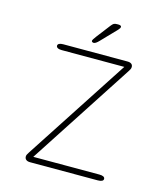

<svg xmlns="http://www.w3.org/2000/svg" viewBox="-116 -879 851 970"><g transform="rotate(15 309.5 -394.0)"><path d="M140.5 -30.5H486Q500.5 -30.5 507.8 -26.5Q515 -22.5 515 -15Q515 -8 507.8 -4Q500.5 0 486 0H132Q118 0 110.8 -6Q103.5 -12 103.5 -22.5Q103.5 -28 106 -33Q108.5 -38 114 -46.5L467 -588.5H139.5Q125.5 -588.5 118.2 -592.8Q111 -597 111 -604Q111 -611 118.2 -615Q125.5 -619 139.5 -619H475Q489 -619 496.2 -613.5Q503.5 -608 503.5 -597.5Q503.5 -591 501 -586Q498.5 -581 493 -572.5ZM285 -665.5Q283 -665.5 279 -667.2Q275 -669 275 -673.5Q275 -679 289.5 -698L346 -771.5Q353 -780.5 358.8 -784Q364.5 -787.5 375.5 -787.5H383.5Q389.5 -787.5 394 -785.5Q398.5 -783.5 398.5 -779Q398.5 -772.5 389.5 -763L313 -683.5Q305 -675 298 -670.2Q291 -665.5 285 -665.5Z"/></g></svg>

Font: Sono ExtraLight
Style: Regular
Weight: 200
Designer: Tyler Finck
Foundry: Tyler Finck
Version: Version 2.112